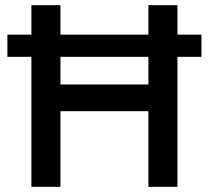

<svg xmlns="http://www.w3.org/2000/svg" viewBox="-20 -720 806 740"><path d="M552 0V-700H664V0ZM101 0V-700H213V0ZM199 -291.5V-394.5H567V-291.5ZM8.5 -501V-586.5H756.5V-501Z"/></svg>

Font: Geologica Roman
Style: Regular
Weight: 400
Designer: Sindre Bremnes, Frode Helland
Foundry: Monokrom Skriftforlag AS
Version: Version 1.010;gftools[0.9.28]